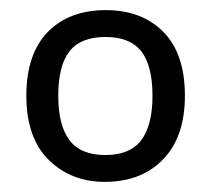

<svg xmlns="http://www.w3.org/2000/svg" viewBox="-20 -742 416 379"><path d="M345 -553Q345 -472 302 -427.5Q259 -383 187 -383Q120 -383 76 -426.5Q32 -470 32 -553Q32 -635 74 -678.5Q116 -722 189 -722Q260 -722 302.5 -679Q345 -636 345 -553ZM95 -553Q95 -495 117 -465.5Q139 -436 188 -436Q237 -436 259 -465.5Q281 -495 281 -553Q281 -612 259 -640.5Q237 -669 188 -669Q139 -669 117 -640.5Q95 -612 95 -553Z"/></svg>

Font: Noto Sans
Style: Regular
Weight: 400
Designer: Monotype Design Team
Foundry: Monotype Imaging Inc.
Version: Version 2.007